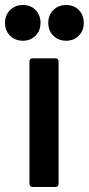

<svg xmlns="http://www.w3.org/2000/svg" viewBox="-78 -743 353 763"><path d="M13.2 -581.1Q-17.6 -581.1 -37.8 -601.1Q-58.1 -621.1 -58.1 -651.9Q-58.1 -683.1 -37.8 -703.1Q-17.6 -723.1 13.2 -723.1Q43.9 -723.1 63.5 -703.1Q83 -683.1 83 -651.9Q83 -621.1 63.2 -601.1Q43.5 -581.1 13.2 -581.1ZM185.1 -581.1Q154.3 -581.1 134 -601.1Q113.8 -621.1 113.8 -651.9Q113.8 -683.1 134 -703.1Q154.3 -723.1 185.1 -723.1Q215.8 -723.1 235.4 -703.1Q254.9 -683.1 254.9 -651.9Q254.9 -621.1 235.1 -601.1Q215.3 -581.1 185.1 -581.1ZM50.8 0Q45.9 0 42.5 -3.4Q39.1 -6.8 39.1 -12.2V-499Q39.1 -504.4 42.5 -507.8Q45.9 -511.2 50.8 -511.2H143.1Q147.9 -511.2 151.4 -507.8Q154.8 -504.4 154.8 -499V-12.2Q154.8 -6.8 151.4 -3.4Q147.9 0 143.1 0Z"/></svg>

Font: Barlow Condensed SemiBold
Style: Regular
Weight: 600
Width: 3
Designer: Jeremy Tribby
Foundry: Tribby Type
Version: Version 1.422;hotconv 1.0.109;makeotfexe 2.5.65596